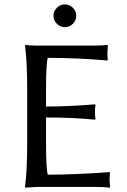

<svg xmlns="http://www.w3.org/2000/svg" viewBox="-20 -853 578 876"><path d="M239.5 -744.5Q224 -760 224 -781Q224 -802 239.5 -817.5Q255 -833 276 -833Q297 -833 312.5 -817.5Q328 -802 328 -781Q328 -760 312.5 -744.5Q297 -729 276 -729Q255 -729 239.5 -744.5ZM190 -200Q190 -83 198 -56Q258 -56 328.5 -59Q399 -62 440 -65L480 -68L482 -64Q480 -48 480 -31Q480 -28 482 0L480 3Q456 0 420 0H147L95 3L94 0Q104 -68 104 -200V-445Q104 -574 94 -645L96 -648Q113 -645 147 -645H410Q446 -645 470 -648L472 -645Q470 -617 470 -607Q470 -597 472 -581L470 -577Q332 -589 198 -589Q190 -562 190 -445V-367Q295 -367 413 -377L416 -374Q413 -360 413 -342Q413 -324 416 -310L413 -307Q314 -317 190 -317Z"/></svg>

Font: Libertinus Sans
Style: Regular
Weight: 400
Designer: Philipp H. Poll
Foundry: Khaled Hosny
Version: Version 6.1